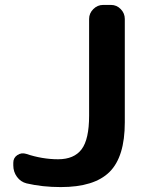

<svg xmlns="http://www.w3.org/2000/svg" viewBox="-20 -750 596 780"><path d="M88 -5Q64 -11 49 -31.5Q34 -52 34 -78V-89Q34 -109 50.5 -120Q67 -131 86 -125Q152 -103 216 -103Q281 -103 311.5 -143.5Q342 -184 342 -280V-673Q342 -696 359 -713Q376 -730 399 -730H431Q454 -730 470.5 -713Q487 -696 487 -673V-253Q487 -113 425 -51.5Q363 10 227 10Q152 10 88 -5Z"/></svg>

Font: Rounded Mplus 1c Bold
Style: Bold
Weight: 700
Version: Version 1.059.20150529